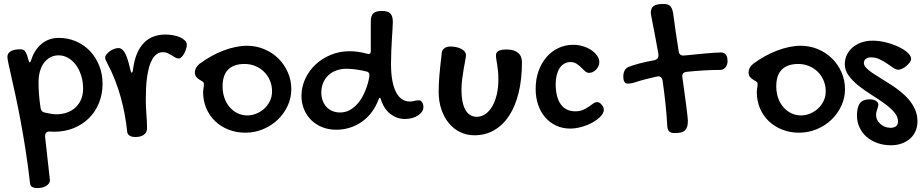

<svg xmlns="http://www.w3.org/2000/svg" viewBox="-20 -631 4693 978"><path d="M17.6 -340.8Q17.6 -359.9 34.7 -369.9Q51.8 -379.9 83.5 -379.9Q90.8 -379.9 96.7 -377.9Q102.5 -376 107.2 -370.4Q111.8 -364.7 115.7 -355Q119.6 -345.2 123.5 -330.1Q127.4 -313 131.3 -313Q134.8 -313 139.6 -327.1Q148.4 -355 162.8 -375.7Q177.2 -396.5 195.3 -410.4Q213.4 -424.3 234.6 -431.2Q255.9 -438 279.3 -438Q326.7 -438 367.7 -420.2Q408.7 -402.3 438.5 -370.8Q468.3 -339.4 485.4 -296.6Q502.4 -253.9 502.4 -204.1Q502.4 -151.4 484.1 -106.4Q465.8 -61.5 433.1 -29.1Q400.4 3.4 355.2 21.7Q310.1 40 256.3 40L231.4 39.1Q209.5 39.1 209.5 64L234.4 288.1Q233.9 296.4 228.8 303.5Q223.6 310.5 215.1 315.9Q206.5 321.3 195.1 324.2Q183.6 327.1 171.4 327.1Q136.2 327.1 133.3 304.2Q123 215.3 110.6 135.3Q98.1 55.2 85.2 -13.9Q72.3 -83 60.1 -139.6Q47.9 -196.3 38.3 -238.3Q28.8 -280.3 23.2 -306.6Q17.6 -333 17.6 -340.8ZM176.3 -211.9Q176.3 -180.2 178.7 -149.2Q181.2 -118.2 186.5 -82Q189.5 -60.1 210.4 -57.1Q223.1 -54.2 239 -51.5Q254.9 -48.8 265.6 -48.8Q296.9 -48.8 322.3 -58.1Q347.7 -67.4 365.7 -84.7Q383.8 -102.1 393.6 -126Q403.3 -149.9 403.3 -179.2Q403.3 -214.8 393.6 -245.8Q383.8 -276.9 366.9 -299.8Q350.1 -322.8 327.4 -335.9Q304.7 -349.1 278.3 -349.1Q255.4 -349.1 236.6 -339.1Q217.8 -329.1 204.3 -311.3Q190.9 -293.5 183.6 -268.1Q176.3 -242.7 176.3 -211.9Z M811 -365.2Q793 -365.2 779.3 -355.7Q765.6 -346.2 755.9 -329.3Q746.1 -312.5 739.7 -289.8Q733.4 -267.1 729.5 -240.2Q725.6 -213.4 724.1 -184.1Q722.7 -154.8 722.7 -125Q722.7 -85.9 725.8 -48.1Q729 -10.3 729 22Q729 43 713.4 54.9Q697.8 66.9 668.9 66.9Q663.6 66.9 656.7 65.9Q649.9 64.9 643.8 62Q637.7 59.1 633.1 54Q628.4 48.8 627.9 40Q623.5 -2.9 615.2 -47.9Q606.9 -92.8 594.5 -137.5Q582 -182.1 564.7 -226.1Q547.4 -270 524.9 -312Q521 -319.3 518.3 -325.7Q515.6 -332 515.6 -337.9Q515.6 -345.2 522.2 -353.8Q528.8 -362.3 538.8 -369.6Q548.8 -377 560.8 -381.6Q572.8 -386.2 584 -386.2Q602.5 -386.2 616.7 -360.6Q630.9 -335 643.1 -278.8Q645.5 -269 647 -265.1Q648.4 -261.2 650.9 -261.2Q656.2 -261.2 657.7 -277.8Q663.6 -324.2 677.7 -357.7Q691.9 -391.1 713.1 -412.8Q734.4 -434.6 762 -444.8Q789.6 -455.1 822.8 -455.1Q841.8 -455.1 861.3 -451.7Q880.9 -448.2 896.5 -441.4Q912.1 -434.6 921.9 -424.8Q931.6 -415 931.6 -402.8Q931.6 -394 928 -382.1Q924.3 -370.1 918.5 -359.1Q912.6 -348.1 905 -340.6Q897.5 -333 889.6 -333Q880.9 -333 872.6 -338.1Q864.3 -343.3 854.7 -349.1Q845.2 -355 834.7 -360.1Q824.2 -365.2 811 -365.2Z M1014.6 -162.1Q1014.6 -170.4 1016.6 -180.7Q1018.6 -190.9 1018.6 -203.1Q1018.6 -211.4 1011.5 -215.8Q1004.4 -220.2 995.6 -225.6Q986.8 -231 979.7 -239.3Q972.7 -247.6 972.7 -263.2Q972.7 -274.4 978.8 -285.6Q984.9 -296.9 996.6 -306.2Q1025.4 -327.6 1056.4 -344.7Q1087.4 -361.8 1118.4 -373.5Q1149.4 -385.3 1179.7 -391.6Q1210 -397.9 1237.8 -397.9Q1284.7 -397.9 1325.9 -380.6Q1367.2 -363.3 1397.7 -333.3Q1428.2 -303.2 1446 -262.9Q1463.9 -222.7 1463.9 -176.8Q1463.9 -131.8 1445.1 -91.6Q1426.3 -51.3 1394.5 -21Q1362.8 9.3 1320.1 27.1Q1277.3 44.9 1230 44.9Q1183.6 44.9 1144 29.3Q1104.5 13.7 1075.7 -13.9Q1046.9 -41.5 1030.8 -79.3Q1014.6 -117.2 1014.6 -162.1ZM1240.7 -43Q1261.2 -43 1283.2 -51.3Q1305.2 -59.6 1323.5 -75.4Q1341.8 -91.3 1353.8 -114.3Q1365.7 -137.2 1365.7 -166Q1365.7 -195.3 1355 -220.7Q1344.2 -246.1 1325.4 -264.9Q1306.6 -283.7 1281 -294.4Q1255.4 -305.2 1225.6 -305.2Q1171.4 -305.2 1142.6 -277.1Q1113.8 -249 1113.8 -190.9Q1113.8 -159.2 1123.3 -132.1Q1132.8 -105 1149.9 -85.2Q1167 -65.4 1190.2 -54.2Q1213.4 -43 1240.7 -43Z M1852.1 -356.9Q1854 -356 1857.9 -356Q1868.7 -356 1868.7 -370.1V-522Q1868.7 -550.8 1881.6 -563Q1894.5 -575.2 1924.8 -575.2Q1955.6 -575.2 1968.3 -562.5Q1981 -549.8 1981 -519Q1981 -507.3 1979.5 -484.6Q1978 -461.9 1976.3 -433.1Q1974.6 -404.3 1973.1 -371.3Q1971.7 -338.4 1971.7 -306.2Q1971.7 -256.3 1978.5 -220.2Q1985.4 -184.1 1998 -160.4Q2010.7 -136.7 2028.3 -125.2Q2045.9 -113.8 2067.9 -113.8Q2080.1 -113.8 2090.1 -116.9Q2100.1 -120.1 2113.8 -120.1Q2123.5 -120.1 2130.1 -110.1Q2136.7 -100.1 2136.7 -85.9Q2136.7 -73.2 2129.2 -62Q2121.6 -50.8 2108.6 -42.5Q2095.7 -34.2 2078.6 -29.5Q2061.5 -24.9 2043 -24.9Q2002.9 -24.9 1969.7 -49.6Q1936.5 -74.2 1919.9 -125Q1918.5 -132.8 1915 -132.8Q1911.1 -132.8 1908.7 -125Q1895.5 -89.4 1874.3 -60.8Q1853 -32.2 1825 -12Q1796.9 8.3 1763.4 19Q1730 29.8 1692.9 29.8Q1653.8 29.8 1621.3 16.8Q1588.9 3.9 1565.4 -19.3Q1542 -42.5 1528.8 -74Q1515.6 -105.5 1515.6 -142.1Q1515.6 -189 1535.2 -230.5Q1554.7 -272 1588.1 -303Q1621.6 -334 1666 -352.1Q1710.4 -370.1 1760.7 -370.1Q1781.2 -370.1 1804.2 -366.9Q1827.1 -363.8 1852.1 -356.9ZM1711.9 -58.1Q1739.7 -58.1 1761.5 -70.3Q1783.2 -82.5 1800 -101.3Q1816.9 -120.1 1828.6 -142.8Q1840.3 -165.5 1847.7 -187Q1855 -208.5 1858.4 -225.6Q1861.8 -242.7 1861.8 -250Q1861.8 -255.4 1858.9 -259.5Q1856 -263.7 1850.1 -266.1Q1836.9 -269.5 1822.8 -272.2Q1808.6 -274.9 1794.9 -276.9Q1781.2 -278.8 1768.8 -279.8Q1756.3 -280.8 1746.1 -280.8Q1716.8 -280.8 1692.9 -272Q1668.9 -263.2 1652.1 -247.1Q1635.3 -231 1626 -208.7Q1616.7 -186.5 1616.7 -160.2Q1616.7 -136.7 1623.8 -117.9Q1630.9 -99.1 1643.3 -85.9Q1655.8 -72.8 1673.3 -65.4Q1690.9 -58.1 1711.9 -58.1Z M2330.6 -172.9Q2330.6 -107.4 2350.6 -71.8Q2370.6 -36.1 2408.7 -36.1Q2432.6 -36.1 2452.9 -50.3Q2473.1 -64.5 2487.8 -89.8Q2502.4 -115.2 2510.5 -150.1Q2518.6 -185.1 2518.6 -226.1Q2518.6 -251 2516.6 -269.3Q2514.6 -287.6 2512.5 -302Q2510.3 -316.4 2508.3 -327.6Q2506.3 -338.9 2506.3 -349.1Q2506.3 -364.7 2519.5 -371.8Q2532.7 -378.9 2561.5 -378.9Q2598.1 -378.9 2618.4 -362.3Q2638.7 -345.7 2638.7 -314Q2638.7 -227.5 2621.8 -158.7Q2605 -89.8 2573.5 -41.7Q2542 6.3 2497.1 32.2Q2452.1 58.1 2396.5 58.1Q2356.9 58.1 2323.5 41.7Q2290 25.4 2265.9 -4.2Q2241.7 -33.7 2228 -74.5Q2214.4 -115.2 2214.4 -164.1Q2214.4 -182.6 2215.3 -203.6Q2216.3 -224.6 2218.3 -248.8Q2220.2 -272.9 2223.4 -301.3Q2226.6 -329.6 2230.5 -362.8Q2231.9 -377 2243.9 -385.5Q2255.9 -394 2274.4 -394Q2291 -394 2305.7 -390.6Q2320.3 -387.2 2330.8 -381.3Q2341.3 -375.5 2347.4 -367.7Q2353.5 -359.9 2353.5 -351.1Q2353.5 -342.3 2349.9 -323.5Q2346.2 -304.7 2342 -280.5Q2337.9 -256.3 2334.2 -228.3Q2330.6 -200.2 2330.6 -172.9Z M2900.4 -402.8Q2925.8 -402.8 2949.7 -395.5Q2973.6 -388.2 2991.9 -375.7Q3010.3 -363.3 3021.5 -347.4Q3032.7 -331.5 3032.7 -314.9Q3032.7 -304.2 3028.3 -294.2Q3023.9 -284.2 3016.6 -276.6Q3009.3 -269 3000 -264.4Q2990.7 -259.8 2980.5 -259.8Q2969.2 -259.8 2960 -268.3Q2950.7 -276.9 2940.2 -287.4Q2929.7 -297.9 2916.7 -306.4Q2903.8 -314.9 2885.7 -314.9Q2868.2 -314.9 2854 -306.6Q2839.8 -298.3 2830.3 -283.4Q2820.8 -268.6 2815.7 -248.3Q2810.5 -228 2810.5 -204.1Q2810.5 -135.7 2836.4 -99.9Q2862.3 -64 2910.6 -64Q2933.6 -64 2950 -71.3Q2966.3 -78.6 2978.8 -87.4Q2991.2 -96.2 3001.5 -103.5Q3011.7 -110.8 3022.5 -110.8Q3028.3 -110.8 3034.2 -107.2Q3040 -103.5 3044.7 -97.9Q3049.3 -92.3 3052.5 -85.4Q3055.7 -78.6 3055.7 -71.8Q3055.7 -55.7 3039.8 -38.6Q3023.9 -21.5 2999 -7.6Q2974.1 6.3 2943.6 15.1Q2913.1 23.9 2884.3 23.9Q2845.7 23.9 2813.5 9Q2781.2 -5.9 2757.8 -32.5Q2734.4 -59.1 2721.4 -96.2Q2708.5 -133.3 2708.5 -178.2Q2708.5 -227.1 2722.9 -268.1Q2737.3 -309.1 2762.9 -339.1Q2788.6 -369.1 2823.7 -386Q2858.9 -402.8 2900.4 -402.8Z M3294.9 -564Q3294.9 -589.8 3309.6 -600.3Q3324.2 -610.8 3357.9 -610.8Q3370.1 -610.8 3378.7 -608.6Q3387.2 -606.4 3393.3 -600.6Q3399.4 -594.7 3403.1 -585.2Q3406.7 -575.7 3409.2 -561Q3415 -515.6 3422.1 -467.3Q3429.2 -418.9 3437 -370.1Q3439.9 -348.1 3460 -348.1Q3465.3 -348.1 3477.8 -349.4Q3490.2 -350.6 3507.3 -352.3Q3524.4 -354 3544.2 -356Q3564 -357.9 3583.7 -359.6Q3603.5 -361.3 3621.3 -362.5Q3639.2 -363.8 3652.8 -363.8Q3663.6 -363.8 3669.9 -359.6Q3676.3 -355.5 3679.9 -348.9Q3683.6 -342.3 3684.8 -334.2Q3686 -326.2 3686 -317.9Q3686 -310.5 3683.3 -302.7Q3680.7 -294.9 3676 -288.8Q3671.4 -282.7 3664.6 -278.8Q3657.7 -274.9 3648.9 -274.9Q3606.4 -274.9 3563.2 -272.2Q3520 -269.5 3477.1 -265.1Q3455.1 -262.2 3455.1 -243.2Q3455.1 -241.7 3455.6 -239.5Q3456.1 -237.3 3456.1 -235.8Q3461.9 -193.4 3467 -156.2Q3472.2 -119.1 3475.8 -90.1Q3479.5 -61 3481.7 -41.7Q3483.9 -22.5 3483.9 -16.1Q3483.9 1.5 3480.5 13.4Q3477.1 25.4 3469.2 33Q3461.4 40.5 3448.5 43.7Q3435.5 46.9 3416 46.9Q3397.5 46.9 3388.7 38.1Q3379.9 29.3 3378.9 11.2Q3376 -46.4 3369.6 -104.7Q3363.3 -163.1 3355 -221.2Q3350.6 -242.2 3333 -242.2Q3331.5 -242.2 3329.6 -241.7Q3327.6 -241.2 3326.2 -241.2Q3295.9 -234.4 3269 -227.5Q3242.2 -220.7 3218.8 -212.9Q3205.6 -208.5 3195.3 -206.8Q3185.1 -205.1 3176.8 -205.1Q3165.5 -205.1 3160.2 -215.1Q3154.8 -225.1 3154.8 -240.2Q3154.8 -245.6 3155.8 -252.7Q3156.7 -259.8 3159.4 -266.8Q3162.1 -273.9 3167.2 -280Q3172.4 -286.1 3181.2 -290Q3201.7 -298.3 3235.8 -307.4Q3270 -316.4 3313 -324.2Q3322.8 -326.7 3328.4 -332.3Q3334 -337.9 3334 -349.1Q3334 -351.6 3334 -354.2Q3334 -356.9 3333 -359.9Q3325.2 -404.8 3318.1 -441.7Q3311 -478.5 3305.9 -504.9Q3300.8 -531.2 3297.9 -546.4Q3294.9 -561.5 3294.9 -564Z M3835 -162.1Q3835 -170.4 3836.9 -180.7Q3838.9 -190.9 3838.9 -203.1Q3838.9 -211.4 3831.8 -215.8Q3824.7 -220.2 3815.9 -225.6Q3807.1 -231 3800 -239.3Q3793 -247.6 3793 -263.2Q3793 -274.4 3799.1 -285.6Q3805.2 -296.9 3816.9 -306.2Q3845.7 -327.6 3876.7 -344.7Q3907.7 -361.8 3938.7 -373.5Q3969.7 -385.3 4000 -391.6Q4030.3 -397.9 4058.1 -397.9Q4105 -397.9 4146.2 -380.6Q4187.5 -363.3 4218 -333.3Q4248.5 -303.2 4266.4 -262.9Q4284.2 -222.7 4284.2 -176.8Q4284.2 -131.8 4265.4 -91.6Q4246.6 -51.3 4214.8 -21Q4183.1 9.3 4140.4 27.1Q4097.7 44.9 4050.3 44.9Q4003.9 44.9 3964.4 29.3Q3924.8 13.7 3896 -13.9Q3867.2 -41.5 3851.1 -79.3Q3835 -117.2 3835 -162.1ZM4061 -43Q4081.5 -43 4103.5 -51.3Q4125.5 -59.6 4143.8 -75.4Q4162.1 -91.3 4174.1 -114.3Q4186 -137.2 4186 -166Q4186 -195.3 4175.3 -220.7Q4164.6 -246.1 4145.8 -264.9Q4127 -283.7 4101.3 -294.4Q4075.7 -305.2 4045.9 -305.2Q3991.7 -305.2 3962.9 -277.1Q3934.1 -249 3934.1 -190.9Q3934.1 -159.2 3943.6 -132.1Q3953.1 -105 3970.2 -85.2Q3987.3 -65.4 4010.5 -54.2Q4033.7 -43 4061 -43Z M4424.3 -423.8Q4457 -423.8 4491.7 -415.3Q4526.4 -406.7 4555.2 -393.3Q4584 -379.9 4602.5 -363.3Q4621.1 -346.7 4621.1 -331.1Q4621.1 -323.2 4614.3 -313.7Q4607.4 -304.2 4597.7 -295.7Q4587.9 -287.1 4576.4 -281.5Q4564.9 -275.9 4556.2 -275.9Q4544.4 -275.9 4530 -285.6Q4515.6 -295.4 4498.3 -307.4Q4481 -319.3 4460.4 -329.1Q4439.9 -338.9 4416 -338.9Q4400.4 -338.9 4390.4 -331.3Q4380.4 -323.7 4380.4 -310.1Q4380.4 -297.9 4392.1 -285.4Q4403.8 -272.9 4423.1 -259.8Q4442.4 -246.6 4466.8 -231.9Q4491.2 -217.3 4516.8 -200.7Q4542.5 -184.1 4566.9 -164.6Q4591.3 -145 4610.6 -122.1Q4629.9 -99.1 4641.6 -72Q4653.3 -44.9 4653.3 -13.2Q4653.3 14.2 4643.6 36.6Q4633.8 59.1 4615.7 75.2Q4597.7 91.3 4572.8 100.1Q4547.9 108.9 4518.1 108.9Q4480.5 108.9 4448.7 97.4Q4417 85.9 4394 65.9Q4371.1 45.9 4358.2 18.1Q4345.2 -9.8 4345.2 -43Q4345.2 -85.9 4360.6 -105.5Q4376 -125 4409.2 -125Q4429.7 -125 4441.9 -117.2Q4454.1 -109.4 4454.1 -98.1Q4454.1 -92.3 4452.1 -86.2Q4450.2 -80.1 4448 -73.5Q4445.8 -66.9 4444.1 -59.6Q4442.4 -52.2 4442.4 -44.9Q4442.4 -32.2 4448.2 -20.5Q4454.1 -8.8 4464.1 0.2Q4474.1 9.3 4487.3 14.6Q4500.5 20 4515.1 20Q4554.2 20 4554.2 -12.2Q4554.2 -37.6 4534.2 -60.3Q4514.2 -83 4483.9 -104.7Q4453.6 -126.5 4418.7 -148.4Q4383.8 -170.4 4353.5 -194.3Q4323.2 -218.3 4303.2 -245.4Q4283.2 -272.5 4283.2 -304.2Q4283.2 -330.6 4294.2 -352.5Q4305.2 -374.5 4324.2 -390.4Q4343.3 -406.2 4368.9 -415Q4394.5 -423.8 4424.3 -423.8Z"/></svg>

Font: Gochi Hand Cyrillic
Style: Regular
Weight: 400
Designer: Juan Pablo del Peral; Denis Ignatov
Foundry: Juan Pablo del Peral; Denis Ignatov
Version: Version 1.00 June 29, 2018, initial release